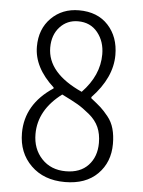

<svg xmlns="http://www.w3.org/2000/svg" viewBox="-53 -762 605 815"><g transform="rotate(5 250.0 -354.5)"><path d="M253.9 11.7Q164.1 11.7 109.4 -42Q54.7 -95.7 54.7 -179.7Q54.7 -302.7 171.9 -379.9V-383.8Q85.9 -461.9 85.9 -550.8Q85.9 -626 132.8 -672.9Q179.7 -719.7 251 -719.7Q330.1 -719.7 375.5 -670.4Q420.9 -621.1 420.9 -543.9Q420.9 -447.3 335 -357.4V-352.5Q362.3 -331.1 377 -317.9Q391.6 -304.7 409.7 -282.2Q427.7 -259.8 435.5 -231.4Q443.4 -203.1 443.4 -167Q443.4 -88.9 393.1 -38.6Q342.8 11.7 253.9 11.7ZM292 -376Q365.2 -452.1 365.2 -542Q365.2 -596.7 334.5 -634.8Q303.7 -672.9 251 -672.9Q204.1 -672.9 173.3 -639.2Q142.6 -605.5 142.6 -551.8Q142.6 -443.4 292 -376ZM253.9 -34.2Q315.4 -34.2 349.6 -70.8Q383.8 -107.4 383.8 -166Q383.8 -204.1 371.1 -232.9Q358.4 -261.7 330.1 -285.2Q301.8 -308.6 278.3 -322.3Q254.9 -335.9 210.9 -357.4Q112.3 -283.2 112.3 -180.7Q112.3 -117.2 151.4 -75.7Q190.4 -34.2 253.9 -34.2Z"/></g></svg>

Font: Gen Shin Gothic Monospace Light
Style: Regular
Weight: 300
Designer: [Source Han Sans]
Ryoko NISHIZUKA  (kana & ideographs); Paul D. Hunt (Latin, Greek & Cyrillic); Wenlong ZHANG  (bopomofo
Version: Version 1.002.20150607